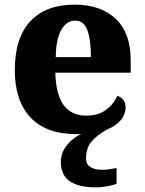

<svg xmlns="http://www.w3.org/2000/svg" viewBox="-20 -570 625 830"><path d="M396 240Q320 240 281.5 213.5Q243 187 243 130Q243 91 269 58Q295 25 332 9Q328 10 323 10Q318 10 313 10Q179 10 111.5 -62.5Q44 -135 44 -266Q44 -407 111.5 -478.5Q179 -550 302 -550Q415 -550 480 -489Q545 -428 545 -309V-256H219Q222 -159 256 -114.5Q290 -70 353 -70Q404 -70 437.5 -94.5Q471 -119 487 -156Q504 -150 513.5 -137.5Q523 -125 523 -106Q523 -88 514.5 -70Q506 -52 488 -36.5Q470 -21 442 -10Q397 16 374.5 43.5Q352 71 352 115Q352 141 371.5 152.5Q391 164 421 164Q435 164 450.5 162Q466 160 484 156V224Q474 229 457.5 232.5Q441 236 424 238Q407 240 396 240ZM373 -323Q373 -399 357.5 -440Q342 -481 305 -481Q268 -481 245 -441Q222 -401 221 -323Z"/></svg>

Font: Noto Serif Tibetan ExtraBold
Style: Regular
Weight: 800
Version: Version 2.103